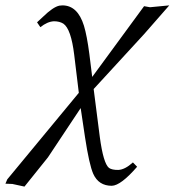

<svg xmlns="http://www.w3.org/2000/svg" viewBox="-48 -459 649 714"><path d="M228 -254.9Q216.3 -351.6 187.5 -371.1Q173.3 -379.9 152.8 -379.9Q128.4 -378.9 102.1 -357.9L89.8 -376Q97.7 -382.8 111.8 -396.5Q149.4 -433.1 172.9 -438Q179.2 -439 184.1 -439Q240.7 -439 264.2 -363.3Q275.4 -326.2 284.2 -258.8L294.9 -172.9L487.8 -436Q488.8 -436 509.8 -432.1L581.5 -439L487.8 -332L300.3 -127.9L323.2 50.8Q336.4 148.9 357.4 165.5Q368.7 173.3 392.1 172.9Q416.5 171.9 446.3 145L461.9 161.1Q401.4 231 367.7 231.9Q318.8 231.9 298.8 187.5Q283.7 153.3 268.1 50.8L252 -57.1L130.4 126L43 234.9L-2 225.1L-27.8 224.1L-21 208L245.1 -113.8Z"/></svg>

Font: Linux Biolinum Capitals O
Style: Italic Samll Caps
Weight: 400
Italic angle: -12°
Designer: Philipp H. Poll
Foundry: Philipp H. Poll
Version: Version 0.6.2